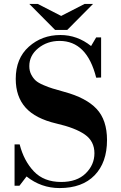

<svg xmlns="http://www.w3.org/2000/svg" viewBox="-20 -944 614 976"><path d="M115 -47 79 0H54V-210H80Q101 -127 152 -73Q203 -19 291 -19Q371 -19 415.5 -62.5Q460 -106 460 -165Q460 -226 411.5 -260Q363 -294 267 -316Q160 -341 110 -397Q60 -453 60 -543Q60 -647 126.5 -706.5Q193 -766 287 -766Q373 -766 443 -710L469 -754H494V-550L469 -549Q422 -736 283 -736Q220 -736 174.5 -699Q129 -662 129 -608Q129 -584 138.5 -565.5Q148 -547 161 -535Q174 -523 201 -511.5Q228 -500 248 -494Q268 -488 307 -477Q418 -447 471 -390.5Q524 -334 524 -232Q524 -118 461 -53Q398 12 283 12Q189 12 115 -47ZM410 -924H453L322 -792H260L129 -924H172L291 -863Z"/></svg>

Font: Libre Bodoni
Style: Regular
Weight: 400
Designer: Pablo Impallari, Rodrigo Fuenzalida
Foundry: Pablo Impallari, Rodrigo Fuenzalida
Version: Version 1.001